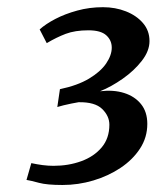

<svg xmlns="http://www.w3.org/2000/svg" viewBox="-20 -927 436 534"><path d="M153.9 -412.5Q110.6 -412.5 88.4 -418.5Q66.3 -424.6 53.7 -426.6L67.1 -473.3Q82.8 -469.9 98.6 -467.8Q114.3 -465.8 128.8 -465.8Q170.6 -465.8 206 -478.7Q241.3 -491.5 262.8 -517Q284.2 -542.5 284.2 -580.1Q284.2 -604.4 264.1 -624Q244 -643.5 198.5 -642.7Q189.8 -641.2 178.6 -639Q167.5 -636.8 157 -634.2Q146.5 -631.6 139.4 -629.4L146.7 -679Q195.8 -689.3 227.7 -708.4Q259.5 -727.5 275.2 -750.4Q290.8 -773.4 290.8 -794.5Q290.8 -815.1 275.5 -828.9Q260.2 -842.7 225.8 -842.7Q188.9 -842.7 162.8 -832.9Q136.8 -823 110 -807L90.3 -845.2Q107 -860.2 133.9 -874.3Q160.8 -888.3 194.8 -897.6Q228.8 -907 266.4 -907Q301 -907 330.3 -895.4Q359.7 -883.8 377.7 -862.8Q395.8 -841.8 395.8 -812.7Q395.8 -785.3 374.5 -757.9Q353.2 -730.4 321.4 -708.1Q289.5 -685.7 258.3 -673.2Q295.5 -677.7 325.2 -668.4Q354.8 -659.1 372.2 -637.5Q389.7 -615.9 389.7 -582.5Q389.7 -544.9 369.5 -513.9Q349.3 -482.9 315.4 -460.2Q281.4 -437.5 239.5 -425Q197.6 -412.5 153.9 -412.5Z"/></svg>

Font: Merriweather 7pt Light
Style: Italic
Weight: 300
Italic angle: -7.8°
Designer: Eben Sorkin
Foundry: Eben Sorkin
Version: Version 2.200;gftools[0.9.31]